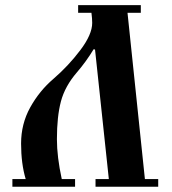

<svg xmlns="http://www.w3.org/2000/svg" viewBox="-20 -713 655 733"><path d="M27.3 0V-29.3H78.1Q60.5 -88.4 60.5 -165Q60.5 -240.2 95.5 -303.2Q130.4 -366.2 184.1 -412.1Q241.2 -461.4 286.6 -521.5Q332 -581.5 332 -625.5Q332 -642.1 329.1 -664.1H278.3V-693.4H517.6V-664.1H466.8L533.2 -29.3H584V0H344.7V-29.3H395.5L342.8 -523.9L337.4 -524.9Q309.1 -478 273.4 -436.5Q228 -383.8 212.6 -325.9Q197.3 -268.1 197.3 -181.6Q197.3 -114.3 215.8 -29.3H266.6V0Z"/></svg>

Font: Monomachus
Style: Medium
Weight: 500
Designer: Alexey Kryukov
Version: Version 1.0